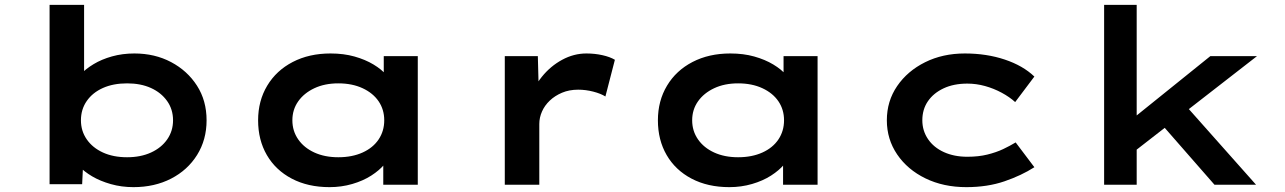

<svg xmlns="http://www.w3.org/2000/svg" viewBox="-20 -760 5287 790"><path d="M529 10Q480 10 436 -2.5Q392 -15 359 -34.5Q326 -54 304 -77.5Q282 -101 276 -122L324 -126L318 -2H184V-740H326V-405L283 -408Q289 -430 310.5 -453Q332 -476 365 -496Q398 -516 441 -528Q484 -540 533 -540Q617 -540 684 -504.5Q751 -469 790.5 -407.5Q830 -346 830 -265Q830 -185 791 -122.5Q752 -60 684 -25Q616 10 529 10ZM503 -113Q559 -113 601.5 -132.5Q644 -152 668 -186.5Q692 -221 692 -265Q692 -310 667.5 -344.5Q643 -379 601 -398Q559 -417 503 -417Q446 -417 403.5 -398Q361 -379 337 -344.5Q313 -310 313 -265Q313 -221 337 -186.5Q361 -152 403.5 -132.5Q446 -113 503 -113Z M1336 10Q1247 10 1180.5 -25Q1114 -60 1078 -122Q1042 -184 1042 -265Q1042 -345 1079.5 -407.5Q1117 -470 1184.5 -505Q1252 -540 1340 -540Q1394 -540 1438.5 -527.5Q1483 -515 1517 -494.5Q1551 -474 1571 -450Q1591 -426 1595 -403L1559 -400V-529H1699V0H1557V-143L1586 -134Q1583 -109 1562 -84Q1541 -59 1507.5 -37.5Q1474 -16 1429.5 -3Q1385 10 1336 10ZM1372 -113Q1429 -113 1472 -132.5Q1515 -152 1538 -186.5Q1561 -221 1561 -265Q1561 -309 1538 -343Q1515 -377 1472 -397Q1429 -417 1372 -417Q1316 -417 1273.5 -397Q1231 -377 1207 -343Q1183 -309 1183 -265Q1183 -221 1207 -186.5Q1231 -152 1273.5 -132.5Q1316 -113 1372 -113Z M2057 0V-529H2193L2198 -338L2159 -346Q2174 -400 2209.5 -444Q2245 -488 2293 -514Q2341 -540 2393 -540Q2427 -540 2458.5 -533Q2490 -526 2510 -514L2471 -363Q2452 -375 2421 -383Q2390 -391 2359 -391Q2322 -391 2292.5 -378.5Q2263 -366 2242 -346Q2221 -326 2210 -301Q2199 -276 2199 -250V0Z M2981 10Q2892 10 2825.5 -25Q2759 -60 2723 -122Q2687 -184 2687 -265Q2687 -345 2724.5 -407.5Q2762 -470 2829.5 -505Q2897 -540 2985 -540Q3039 -540 3083.5 -527.5Q3128 -515 3162 -494.5Q3196 -474 3216 -450Q3236 -426 3240 -403L3204 -400V-529H3344V0H3202V-143L3231 -134Q3228 -109 3207 -84Q3186 -59 3152.5 -37.5Q3119 -16 3074.5 -3Q3030 10 2981 10ZM3017 -113Q3074 -113 3117 -132.5Q3160 -152 3183 -186.5Q3206 -221 3206 -265Q3206 -309 3183 -343Q3160 -377 3117 -397Q3074 -417 3017 -417Q2961 -417 2918.5 -397Q2876 -377 2852 -343Q2828 -309 2828 -265Q2828 -221 2852 -186.5Q2876 -152 2918.5 -132.5Q2961 -113 3017 -113Z M3956 10Q3862 10 3788 -26Q3714 -62 3671.5 -124.5Q3629 -187 3629 -265Q3629 -344 3671.5 -406Q3714 -468 3786.5 -504Q3859 -540 3950 -540Q4039 -540 4114 -515Q4189 -490 4236 -445L4157 -340Q4134 -361 4101.5 -378.5Q4069 -396 4033 -406Q3997 -416 3960 -416Q3904 -416 3862.5 -396.5Q3821 -377 3798 -343.5Q3775 -310 3775 -265Q3775 -222 3798.5 -187.5Q3822 -153 3864 -134Q3906 -115 3960 -115Q4006 -115 4042.5 -124Q4079 -133 4107.5 -146.5Q4136 -160 4159 -174L4236 -72Q4183 -38 4113 -14Q4043 10 3956 10Z M4645 -135 4616 -252 4960 -529H5152ZM4523 0V-740H4657V0ZM4977 0 4726 -287 4822 -367 5148 0Z"/></svg>

Font: Lexend Tera SemiBold
Style: Regular
Weight: 600
Version: Version 1.007